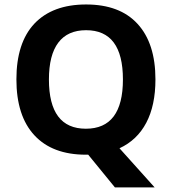

<svg xmlns="http://www.w3.org/2000/svg" viewBox="-20 -672 756 845"><path d="M585.4 -566.9Q664.1 -481.4 664.1 -322.3Q664.1 -208.5 623.8 -131.8Q583.5 -55.2 505.9 -19.5L660.6 152.8H485.8L368.2 8.8H357.9Q210.4 8.8 131.3 -76.7Q52.2 -162.1 52.2 -322.8Q52.2 -483.4 131.3 -567.9Q211.4 -652.3 358.9 -652.3Q507.3 -652.3 585.4 -566.9ZM358.9 -539.1Q277.8 -539.1 236.6 -484.4Q195.3 -429.7 195.3 -322.3Q195.3 -105.5 357.9 -105.5Q521 -105.5 521 -322.3Q521 -539.1 358.9 -539.1Z"/></svg>

Font: Khula Bold
Style: Regular
Weight: 700
Designer: Erin McLaughlin, Steve Matteson
Version: Version 1.000;PS 1.0;hotconv 1.0.72;makeotf.lib2.5.5900